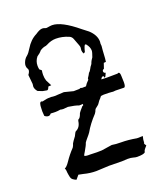

<svg xmlns="http://www.w3.org/2000/svg" viewBox="-132 -798 755 886"><g transform="rotate(-20 245.0 -355.0)"><path d="M90.3 0 82 -3.9Q72.8 -8.3 68.4 -15.6Q65.9 -19 63.5 -33.4Q61 -47.9 61 -54.4Q61 -61 57.1 -66.9Q67.9 -71.3 82 -92.3Q100.6 -120.1 124.5 -145Q128.9 -150.9 132.8 -163.6Q137.7 -172.4 151.9 -190.9Q160.6 -210 164.1 -211.4Q187 -221.7 190.9 -252.4Q192.9 -258.8 194.3 -258.8Q203.1 -261.7 210.4 -283.7Q212.4 -288.1 231.9 -310.1Q237.8 -312 237.8 -314Q237.8 -314.9 236.8 -315.4L237.8 -318.8Q232.4 -318.8 225.1 -317.9H221.7Q219.2 -317.9 217.8 -318.4Q202.6 -324.7 168 -329.6L145.5 -327.6Q137.7 -327.6 130.9 -329.6Q116.7 -327.1 105.5 -327.1Q92.8 -327.1 83 -328.1Q76.7 -320.3 70.3 -320.3Q59.6 -320.3 51.3 -328.1Q49.8 -345.7 49.8 -350.6L50.3 -363.3Q50.3 -395 61 -395Q63.5 -395 66.4 -393.1L89.4 -397.9Q94.7 -398.9 111.3 -398.9Q119.6 -397.5 127.9 -397.5L173.8 -399.9L217.8 -388.7L246.1 -389.2Q250.5 -391.6 253.9 -391.6Q255.9 -391.6 258.3 -389.6Q277.8 -389.6 278.8 -390.1Q284.7 -400.9 299.3 -415L299.8 -421.9Q309.6 -436 313 -443.8Q318.8 -447.8 324.5 -458.7Q330.1 -469.7 334 -473.6Q337.9 -477.5 340.8 -487.3Q342.8 -492.7 352.1 -505.9Q360.4 -528.3 360.4 -536.1Q360.4 -553.2 346.7 -570.3Q345.2 -572.8 341.3 -572.8Q335.9 -572.3 328.1 -540.5L320.8 -536.1Q315.4 -544.9 315.4 -554.2Q315.4 -557.6 316.2 -560.8Q316.9 -564 316.9 -566.4Q316.9 -572.3 313.7 -580.3Q310.5 -588.4 307.4 -596.9Q304.2 -605.5 300.8 -614.3Q296.4 -626.5 284.7 -631.3Q253.9 -644.5 222.7 -644.5Q199.2 -644.5 175.8 -631.8Q172.4 -629.9 168.5 -628.9Q154.3 -627.4 139.6 -617.7Q130.9 -606.4 115.7 -596.7Q101.1 -578.6 101.1 -555.7Q101.1 -546.9 103 -537.6L112.8 -529.3Q110.8 -517.6 110.8 -507.3Q110.8 -491.2 115.2 -478.5Q120.1 -470.2 129.9 -449.7Q122.6 -449.7 115.2 -448.7Q110.4 -434.1 104 -434.1Q100.6 -434.1 83 -438L61 -446.8Q49.8 -460.4 49.8 -472.2Q49.8 -476.1 50.8 -480.5Q51.3 -482.4 51.3 -484.9L46.9 -530.3Q56.2 -542.5 56.2 -551.3Q56.2 -555.7 53.7 -559.1Q49.3 -565.9 49.3 -574.7Q49.3 -581.1 51.8 -588.4Q58.1 -606 70.8 -615.7Q81.1 -624 92.8 -643.6Q114.3 -679.7 146 -695.3Q167 -710 180.2 -710Q188 -710 194.8 -706.5Q197.3 -705.6 200.7 -705.6Q221.2 -709 227.5 -709Q273.4 -709 351.1 -644.5Q365.2 -634.3 378.9 -623Q410.2 -594.2 410.2 -562Q410.2 -556.6 409.2 -551.8Q410.2 -546.9 410.2 -541Q410.2 -534.2 408.2 -520Q405.8 -472.7 403.8 -464.8L393.1 -463.9L384.3 -438Q376 -435.1 376 -428.2Q376 -419.9 385.7 -418Q379.4 -400.9 374 -397.9Q372.6 -399.4 372.1 -401.9Q371.1 -407.2 370.1 -407.2Q362.3 -407.2 358.9 -400.4L356.4 -396L383.3 -395L436 -395.5Q439 -397.5 440.9 -397.5Q448.7 -397.5 448.7 -377.4L449.7 -348.6Q449.7 -326.2 442.4 -324.2L400.4 -325.2Q396 -325.2 389.2 -324.2H386.7Q384.3 -324.2 383.3 -324.7Q370.6 -326.2 342.3 -326.2L328.6 -324.7Q320.3 -313.5 314 -307.6Q312 -305.7 303.7 -293Q302.7 -291 286.1 -278.3Q283.2 -275.9 279.3 -265.1Q275.9 -258.8 273.9 -256.8Q239.7 -220.7 219.7 -185.1Q214.4 -177.2 202.1 -163.1Q192.9 -152.3 189 -146Q186.5 -135.7 170.9 -109.4Q161.6 -95.2 161.6 -91.3Q168.5 -87.9 178.2 -87.9H190.4Q205.1 -86.9 222.2 -86.9L246.6 -87.4L297.9 -95.2Q316.4 -91.8 342.8 -91.8Q377.9 -91.8 418 -84.5L446.8 -85Q442.4 -67.9 442.4 -60.1Q442.4 -57.1 442.9 -55.7Q440.4 -54.2 440.4 -51.3Q440.4 -46.9 447.3 -39.1Q432.1 -22 431.4 -18.3Q430.7 -14.6 429.7 -11.2Q421.9 -3.4 390.1 -3.4Q381.8 -3.4 371.6 -6.6Q361.3 -9.8 344.2 -9.8Q330.1 -9.3 316.4 -8.3L253.9 -9.3Q215.3 -6.8 190.4 -6.3Q159.2 -6.3 129.9 -14.2Q118.2 -17.1 106.4 -19Z"/></g></svg>

Font: Kurland
Style: Regular
Weight: 400
Designer: GGBot
Version: 0.22